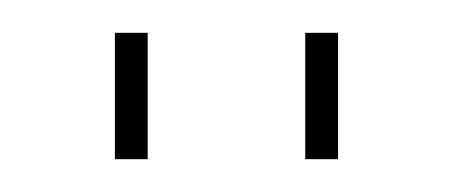

<svg xmlns="http://www.w3.org/2000/svg" viewBox="-20 -750 276 117"><path d="M50 -653V-730H70V-653ZM166 -653V-730H186V-653Z"/></svg>

Font: Raleway-v4020 Thin
Style: Regular
Weight: 250
Designer: Matt McInerney, Pablo Impallari, Rodrigo Fuenzalida
Foundry: Matt McInerney, Pablo Impallari, Rodrigo Fuenzalida
Version: Version 4.020;PS 004.020;hotconv 1.0.88;makeotf.lib2.5.64775